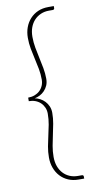

<svg xmlns="http://www.w3.org/2000/svg" viewBox="-97 -796 487 964"><g transform="rotate(-10 146.0 -314.0)"><path d="M222.5 -735.5Q200 -735.5 181 -727.2Q162 -719 148 -704Q134 -689 126.2 -667.8Q118.5 -646.5 118.5 -620.5Q118.5 -592 123.5 -564.5Q128.5 -537 134.5 -510Q140.5 -483 145.5 -455.8Q150.5 -428.5 150.5 -401Q150.5 -382 144 -367.2Q137.5 -352.5 127 -341.5Q116.5 -330.5 103.2 -323.8Q90 -317 76.5 -314.5Q90 -312 103.2 -305Q116.5 -298 127 -287Q137.5 -276 144 -261Q150.5 -246 150.5 -227.5Q150.5 -200 145.5 -172.8Q140.5 -145.5 134.5 -118.5Q128.5 -91.5 123.5 -64Q118.5 -36.5 118.5 -8Q118.5 18.5 126.2 39.8Q134 61 148 76Q162 91 181 99Q200 107 222.5 107H242.5Q246 107 248.5 109Q251 111 251 114.5V125.5H223Q193.5 125.5 170 115.2Q146.5 105 129.8 86.8Q113 68.5 104 44Q95 19.5 95 -9Q95 -38 100 -65Q105 -92 111.2 -118.5Q117.5 -145 122.5 -172Q127.5 -199 127.5 -227.5Q127.5 -244.5 121.2 -258.8Q115 -273 104 -283.5Q93 -294 77.8 -299.8Q62.5 -305.5 44.5 -305.5V-323.5Q62.5 -323.5 77.8 -329.2Q93 -335 104 -345.2Q115 -355.5 121.2 -369.8Q127.5 -384 127.5 -401Q127.5 -429.5 122.5 -456.2Q117.5 -483 111.2 -509.8Q105 -536.5 100 -563.5Q95 -590.5 95 -619.5Q95 -648 104 -672.5Q113 -697 129.8 -715.2Q146.5 -733.5 170 -743.8Q193.5 -754 223 -754H251V-743.5Q251 -739.5 248.5 -737.5Q246 -735.5 242.5 -735.5Z"/></g></svg>

Font: Lato ExtraLight
Style: Regular
Weight: 275
Designer: Lukasz Dziedzic with Adam Twardoch and Botio Nikoltchev
Foundry: tyPoland Lukasz Dziedzic
Version: Version 2.015; 2015-08-06; http://www.latofonts.com/